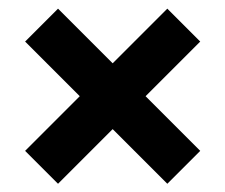

<svg xmlns="http://www.w3.org/2000/svg" viewBox="-20 -608 534 455"><path d="M117.5 -172.5 39.5 -250.5 169 -380 39.5 -509.5 117.5 -587.5 247 -458 376.5 -587.5 454.5 -509.5 325 -380 454.5 -250.5 376.5 -172.5 247 -302Z"/></svg>

Font: Encode Sans Condensed
Style: Bold
Weight: 700
Width: 3
Designer: Multiple Designers
Foundry: Impallari Type
Version: Version 3.000; ttfautohint (v1.8.3) -l 8 -r 50 -G 200 -x 14 